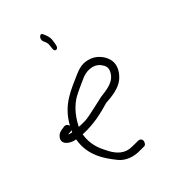

<svg xmlns="http://www.w3.org/2000/svg" viewBox="-166 -813 757 847"><g transform="rotate(-30 212.5 -389.5)"><path d="M25 -296C3 -258 48 -241 80 -245C87 -156 150 -107 192 -76C220 -55 260 -49 304 -63L323 -68C328 -69 331 -72 333 -77C339 -93 331 -107 313 -103L294 -98C282 -95 271 -92 262 -91C223 -87 193 -111 170 -138C147 -163 121 -196 116 -250C179 -263 229 -290 275 -318C314 -331 354 -348 375 -377C390 -398 404 -431 392 -463C381 -491 350 -517 315 -521C274 -526 250 -509 230 -494C173 -447 110 -408 86 -310C84 -318 73 -325 63 -321L51 -316C39 -311 30 -305 25 -296ZM61 -281C62 -282 63 -282 64 -283L76 -287C78 -288 80 -289 82 -291C81 -288 81 -284 81 -281C73 -280 66 -280 61 -281ZM118 -287C118 -289 118 -291 119 -293C130 -344 152 -381 176 -406C197 -426 220 -444 242 -462C263 -480 307 -499 341 -472C355 -461 364 -449 359 -427C350 -383 305 -367 268 -352C241 -338 210 -321 183 -308C162 -297 146 -293 118 -287ZM166 -706C166 -701 168 -696 170 -693L178 -683C184 -673 185 -673 187 -658L189 -645C191 -623 214 -628 211 -651L210 -664C208 -688 204 -694 194 -709L186 -719C184 -722 181 -724 178 -724C172 -724 166 -715 166 -706Z"/></g></svg>

Font: Stray Cat
Style: SuCn
Weight: 400
Version: Version 1.0